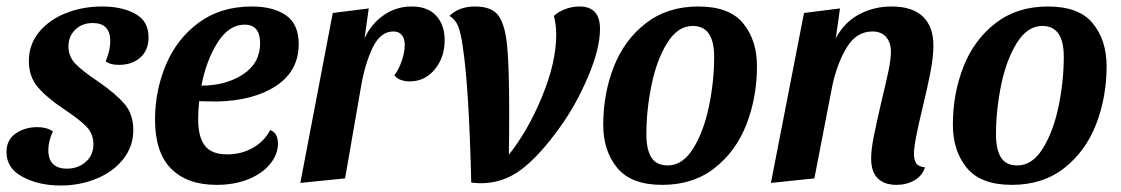

<svg xmlns="http://www.w3.org/2000/svg" viewBox="-30 -550 3457 592"><path d="M168 -213Q114 -249 86.5 -281.5Q59 -314 59 -362Q59 -412 89.5 -450Q120 -488 172 -509Q224 -530 285 -530Q346 -530 387 -507.5Q428 -485 428 -435Q428 -395 402.5 -372.5Q377 -350 337 -350Q309 -350 296 -361Q310 -395 310 -423Q310 -479 256 -479Q223 -479 202 -458.5Q181 -438 181 -407Q181 -376 202.5 -353.5Q224 -331 272 -299Q326 -262 353.5 -230Q381 -198 381 -149Q381 -99 350.5 -60Q320 -21 268.5 0.5Q217 22 157 22Q90 22 40 -4.5Q-10 -31 -10 -81Q-10 -119 18.5 -138.5Q47 -158 85 -158Q114 -158 133 -145Q119 -114 119 -87Q119 -59 133.5 -44.5Q148 -30 176 -30Q211 -30 234.5 -51Q258 -72 258 -105Q258 -137 237 -159Q216 -181 168 -213Z M891 -414Q891 -331 821 -285Q751 -239 637 -237L584 -238Q581 -208 581 -182Q581 -128 601.5 -101Q622 -74 671 -74Q714 -74 749.5 -94Q785 -114 803 -149Q827 -141 827 -107Q827 -74 803 -44.5Q779 -15 736 2.5Q693 20 638 20Q547 20 497.5 -30Q448 -80 448 -181Q448 -270 481.5 -350Q515 -430 582.5 -480Q650 -530 747 -530Q812 -530 851.5 -503Q891 -476 891 -414ZM591 -286Q666 -286 719 -320.5Q772 -355 772 -417Q772 -474 724 -474Q676 -474 641 -419Q606 -364 591 -286Z M1239 -530Q1289 -530 1315 -501.5Q1341 -473 1341 -426Q1341 -373 1310.5 -336Q1280 -299 1233 -299Q1219 -299 1206 -303.5Q1193 -308 1186 -318Q1200 -336 1209 -363Q1218 -390 1218 -412Q1218 -431 1209 -442Q1200 -453 1183 -453Q1143 -453 1119 -403Q1095 -353 1083 -282L1034 0L896 14L996 -510L1107 -524L1094 -432Q1115 -477 1153.5 -503.5Q1192 -530 1239 -530Z M1397 -405Q1391 -449 1382.5 -469.5Q1374 -490 1356 -501Q1385 -530 1435 -530Q1487 -530 1507.5 -501Q1528 -472 1534 -405Q1540 -343 1540 -204Q1540 -126 1539 -73Q1598 -147 1641.5 -252.5Q1685 -358 1685 -443Q1685 -473 1678 -501Q1692 -514 1713 -522Q1734 -530 1757 -530Q1820 -530 1820 -461Q1820 -400 1783 -313Q1746 -226 1696 -157Q1633 -69 1577 -27Q1521 15 1452 15Q1443 15 1423 13Q1416 -281 1397 -405Z M2304 -346Q2304 -250 2271.5 -166.5Q2239 -83 2173 -31.5Q2107 20 2012 20Q1916 20 1873 -32.5Q1830 -85 1830 -165Q1830 -261 1862.5 -344Q1895 -427 1961.5 -478.5Q2028 -530 2123 -530Q2219 -530 2261.5 -478Q2304 -426 2304 -346ZM1963 -135Q1963 -90 1978 -65Q1993 -40 2029 -40Q2075 -40 2107.5 -92.5Q2140 -145 2156 -222.5Q2172 -300 2172 -375Q2172 -470 2106 -470Q2060 -470 2027.5 -418Q1995 -366 1979 -288.5Q1963 -211 1963 -135Z M2719 -530Q2783 -530 2815.5 -499Q2848 -468 2848 -409Q2848 -374 2838.5 -325.5Q2829 -277 2813 -211Q2803 -170 2795.5 -132.5Q2788 -95 2788 -76Q2788 -57 2795 -46.5Q2802 -36 2822 -34Q2814 -8 2789.5 6Q2765 20 2734 20Q2697 20 2676.5 0Q2656 -20 2656 -62Q2656 -89 2664.5 -131Q2673 -173 2688 -238Q2702 -295 2709.5 -331.5Q2717 -368 2717 -390Q2717 -419 2702 -436Q2687 -453 2660 -453Q2611 -453 2581 -404Q2551 -355 2536 -284L2481 0L2347 14L2449 -510L2560 -524L2547 -432Q2573 -481 2618.5 -505.5Q2664 -530 2719 -530Z M3382 -346Q3382 -250 3349.5 -166.5Q3317 -83 3251 -31.5Q3185 20 3090 20Q2994 20 2951 -32.5Q2908 -85 2908 -165Q2908 -261 2940.5 -344Q2973 -427 3039.5 -478.5Q3106 -530 3201 -530Q3297 -530 3339.5 -478Q3382 -426 3382 -346ZM3041 -135Q3041 -90 3056 -65Q3071 -40 3107 -40Q3153 -40 3185.5 -92.5Q3218 -145 3234 -222.5Q3250 -300 3250 -375Q3250 -470 3184 -470Q3138 -470 3105.5 -418Q3073 -366 3057 -288.5Q3041 -211 3041 -135Z"/></svg>

Font: Sansita Medium Italic
Style: Regular
Weight: 500
Italic angle: -11°
Designer: Pablo Cosgaya
Foundry: Omnibus-Type
Version: Version 1.006